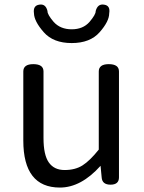

<svg xmlns="http://www.w3.org/2000/svg" viewBox="-20 -832 647 865"><path d="M250 13Q85 13 85 -199V-510Q85 -543 130 -543Q176 -543 176 -510V-210Q176 -134 200 -100Q224 -66 271 -66Q319 -66 352 -87Q385 -108 425 -158V-510Q425 -543 470 -543Q516 -543 516 -510V-33Q516 0 478 0Q440 0 438 -33L433 -85Q345 13 250 13ZM133 -772Q128 -807 157 -811Q186 -816 194 -782Q193 -767 222 -733Q252 -700 303 -700Q354 -700 383 -733Q412 -767 411 -782Q420 -816 449 -811Q478 -807 472 -772Q472 -736 429 -687Q386 -638 303 -638Q220 -638 177 -687Q134 -736 133 -772Z"/></svg>

Font: Swei Gothic CJK TC Regular
Style: Regular
Weight: 400
Version: Version 2.129